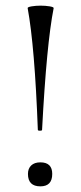

<svg xmlns="http://www.w3.org/2000/svg" viewBox="-20 -649 287 680"><path d="M78 -620Q77 -624 92 -626.5Q107 -629 124 -629Q141 -629 156 -626.5Q171 -624 170 -620Q145 -494 129 -189Q129 -186 121.5 -186Q114 -186 114 -189Q103 -484 78 -620ZM123 11Q79 11 79 -33Q79 -52 90.5 -63Q102 -74 123 -74Q165 -74 165 -33Q165 11 123 11Z"/></svg>

Font: Cormorant
Style: Regular
Weight: 400
Designer: Christian Thalmann (Catharsis Fonts)
Version: Version 1.000;PS 001.000;hotconv 1.0.70;makeotf.lib2.5.58329